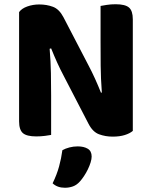

<svg xmlns="http://www.w3.org/2000/svg" viewBox="-20 -636 714 905"><path d="M606 -19Q592 -7 568 0.5Q544 8 511 8Q477 8 447 -3Q417 -14 397 -53L281 -277Q264 -309 249.5 -341Q235 -373 221 -408L214 -406Q219 -346 220 -291.5Q221 -237 221 -186V0Q211 2 191.5 4.5Q172 7 151 7Q106 7 88 -8.5Q70 -24 70 -64V-579Q82 -596 108.5 -605.5Q135 -615 165 -615Q200 -615 229.5 -604Q259 -593 279 -555L396 -330Q413 -298 427.5 -266Q442 -234 456 -199L460 -200Q455 -267 454.5 -327Q454 -387 454 -442V-608Q464 -610 483.5 -613Q503 -616 525 -616Q570 -616 588 -600.5Q606 -585 606 -545ZM357 219Q342 236 324 242.5Q306 249 286 249Q250 249 228 228Q248 187 258.5 148.5Q269 110 274 72Q288 64 307 59Q326 54 346 54Q375 54 393.5 65Q412 76 412 102Q412 114 407 130Q402 146 394 162.5Q386 179 376 194Q366 209 357 219Z"/></svg>

Font: Baloo Da 2
Style: Bold
Weight: 700
Designer: Noopur Datye, Sulekha Rajkumar and Ek Type
Foundry: Ek Type
Version: Version 1.640;hotconv 1.0.111;makeotfexe 2.5.65597; ttfautoh